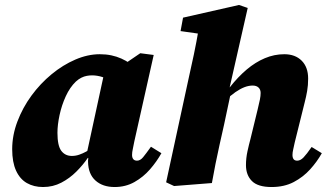

<svg xmlns="http://www.w3.org/2000/svg" viewBox="-20 -736 1316 772"><path d="M153 16Q116 16 88 0Q60 -16 44.5 -50Q29 -84 29 -136Q29 -192 50 -247.5Q71 -303 106.5 -351.5Q142 -400 187.5 -437.5Q233 -475 283 -496.5Q333 -518 381 -518Q406 -518 427.5 -513.5Q449 -509 468 -500.5Q487 -492 504 -480L438 -400Q414 -419 392.5 -426Q371 -433 350 -433Q340 -433 329 -431Q318 -429 307 -423.5Q296 -418 285 -408Q261 -385 244.5 -349Q228 -313 219.5 -273.5Q211 -234 211 -202Q211 -150 226.5 -129.5Q242 -109 269 -109Q284 -109 298.5 -114Q313 -119 326.5 -126.5Q340 -134 353 -143L355 -101H333Q314 -73 287 -46Q260 -19 226.5 -1.5Q193 16 153 16ZM441 16Q393 16 364 -10Q335 -36 334 -85Q334 -88 334 -90.5Q334 -93 334.5 -96Q335 -99 335 -101H325L400 -447H434L544 -522L598 -515L520 -167Q517 -150 514 -137Q511 -124 511 -113Q511 -102 516 -96Q521 -90 531 -90Q544 -90 555.5 -104Q567 -118 587 -146L629 -120Q610 -86 583 -55Q556 -24 520.5 -4Q485 16 441 16Z M680 12 648 -3 737 -414Q749 -467 759.5 -517Q770 -567 779 -620L847 -591L706 -611L716 -665L941 -716L976 -704L901 -374L909 -367L881 -235Q871 -191 862.5 -152.5Q854 -114 846.5 -77Q839 -40 832 0ZM1072 16Q1017 16 993 -8Q969 -32 969 -72Q969 -100 975 -127.5Q981 -155 987 -177L1016 -296Q1022 -320 1025 -335.5Q1028 -351 1028 -362Q1028 -376 1019.5 -384Q1011 -392 996 -392Q980 -392 963 -385.5Q946 -379 926.5 -365.5Q907 -352 885 -331L879 -385H904Q937 -427 972 -456.5Q1007 -486 1045 -502Q1083 -518 1123 -518Q1167 -518 1193 -492Q1219 -466 1219 -420Q1219 -393 1215 -370Q1211 -347 1205 -324L1165 -163Q1162 -148 1159 -135.5Q1156 -123 1156 -113Q1156 -102 1160.5 -96Q1165 -90 1175 -90Q1188 -90 1200.5 -103Q1213 -116 1233 -145L1274 -120Q1255 -86 1227 -55Q1199 -24 1161 -4Q1123 16 1072 16Z"/></svg>

Font: Source Serif 4 Black
Style: Italic
Weight: 900
Italic angle: -12°
Designer: Frank Grießhammer
Foundry: Adobe Systems Incorporated
Version: Version 4.004;hotconv 1.0.116;makeotfexe 2.5.65601